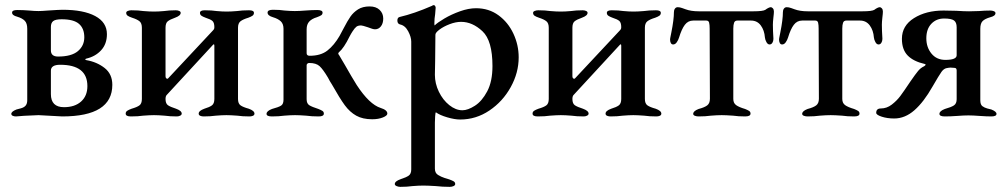

<svg xmlns="http://www.w3.org/2000/svg" viewBox="-20 -450 3921 747"><path d="M417 -120Q417 3 222 3Q213 3 185 1Q134 -2 130 -2Q100 -1 74 0.5Q48 2 42 3Q35 3 29.5 0.5Q24 -2 24 -7Q24 -16 44 -24Q48 -25 61 -28.5Q74 -32 80 -39.5Q86 -47 86 -60V-338Q86 -359 76.5 -369Q67 -379 47 -385Q27 -390 27 -401Q27 -411 47 -411Q70 -411 94 -409Q114 -407 130 -407Q142 -407 166 -409Q211 -412 223 -412Q305 -412 350.5 -387.5Q396 -363 396 -317Q396 -279 373.5 -254.5Q351 -230 316 -222Q307 -219 316 -216Q357 -209 387 -185.5Q417 -162 417 -120ZM178 -254Q178 -230 206 -230Q258 -230 283 -251Q308 -272 308 -305Q308 -339 287.5 -357Q267 -375 220 -375Q196 -375 187 -368Q178 -361 178 -345ZM320 -115Q320 -198 214 -198Q178 -198 178 -175V-84Q178 -33 229 -33Q271 -33 295.5 -55Q320 -77 320 -115ZM44 3H42Z M469 -8Q469 -15 475 -19Q481 -23 492 -27Q513 -33 522.5 -40Q532 -47 532 -65V-342Q532 -360 522.5 -367.5Q513 -375 494 -381Q482 -385 476.5 -389Q471 -393 471 -400Q471 -405 477.5 -407.5Q484 -410 491 -410Q519 -410 538 -407Q562 -405 579 -405Q596 -405 618 -407Q638 -410 664 -410Q671 -410 677 -407.5Q683 -405 683 -400Q683 -389 661 -381Q641 -374 632.5 -367Q624 -360 624 -342V-153Q624 -147 628 -144.5Q632 -142 635 -146L808 -331Q809 -332 811.5 -335Q814 -338 814 -344Q814 -362 806.5 -368.5Q799 -375 780 -381Q769 -385 763.5 -389Q758 -393 758 -400Q758 -410 777 -410Q804 -410 823 -407Q845 -405 862 -405Q878 -405 902 -407Q922 -410 949 -410Q968 -410 968 -400Q968 -393 962.5 -389Q957 -385 946 -381Q926 -375 916 -367.5Q906 -360 906 -342V-65Q906 -47 916 -40Q926 -33 948 -27Q970 -19 970 -8Q970 -2 964 0.5Q958 3 951 3Q923 3 903 0Q877 -2 861 -2Q844 -2 820 0Q799 3 772 3Q765 3 759 0.5Q753 -2 753 -8Q753 -19 775 -27Q795 -33 804.5 -40Q814 -47 814 -65V-271Q814 -281 809 -276L630 -82Q624 -77 624 -65Q624 -47 633.5 -40.5Q643 -34 665 -27Q687 -19 687 -8Q687 -3 681 0Q675 3 668 3Q641 3 620 0Q596 -2 579 -2Q563 -2 537 0Q518 3 489 3Q469 3 469 -8Z M1271 -122Q1263 -134 1256 -148Q1237 -180 1223.5 -192.5Q1210 -205 1183 -205Q1179 -205 1176 -202.5Q1173 -200 1173 -196V-64Q1173 -47 1183.5 -40.5Q1194 -34 1219 -26Q1229 -22 1234.5 -18.5Q1240 -15 1240 -8Q1240 3 1220 3Q1192 3 1171 0Q1145 -2 1128 -2Q1110 -2 1086 0Q1065 3 1038 3Q1017 3 1017 -7Q1017 -18 1038 -26Q1064 -33 1073.5 -39Q1083 -45 1083 -62V-338Q1083 -357 1072.5 -367Q1062 -377 1042 -383Q1021 -389 1021 -401Q1021 -412 1042 -412Q1069 -412 1087 -409Q1111 -407 1127 -407Q1144 -407 1168 -409Q1194 -411 1214 -411Q1235 -411 1235 -401Q1235 -394 1229.5 -390.5Q1224 -387 1213 -383Q1193 -377 1183 -366Q1173 -355 1173 -336V-243Q1173 -233 1185 -233Q1228 -233 1254 -253.5Q1280 -274 1301 -310Q1307 -320 1317 -340Q1332 -369 1343.5 -385.5Q1355 -402 1373 -413.5Q1391 -425 1418 -425Q1443 -425 1457 -411.5Q1471 -398 1471 -378Q1471 -359 1462 -347.5Q1453 -336 1439 -336Q1431 -336 1411 -344Q1390 -351 1385 -351Q1373 -351 1366.5 -346Q1360 -341 1351 -327Q1348 -323 1345.5 -318Q1343 -313 1340 -308Q1318 -263 1299 -247Q1296 -244 1296 -242Q1296 -240 1297 -238.5Q1298 -237 1299 -236L1322 -197Q1348 -151 1368 -119Q1417 -44 1461 -30Q1487 -22 1487 -8Q1487 0 1469.5 7Q1452 14 1428 14Q1391 14 1366 0Q1341 -14 1321.5 -40.5Q1302 -67 1271 -122Z M1516 266Q1516 255 1539 247Q1561 240 1570.5 233Q1580 226 1580 209V-288Q1580 -306 1568 -328.5Q1556 -351 1536 -355Q1526 -358 1526 -370Q1526 -382 1535 -384Q1591 -397 1660 -427Q1662 -428 1663.5 -429Q1665 -430 1668 -430Q1671 -430 1673 -426.5Q1675 -423 1675 -420L1673 -395Q1670 -377 1670 -360Q1670 -352 1671 -351Q1682 -362 1709 -378Q1736 -394 1769.5 -406Q1803 -418 1832 -418Q1882 -418 1919.5 -390.5Q1957 -363 1977.5 -319Q1998 -275 1998 -227Q1998 -167 1967 -111Q1936 -55 1884 -20Q1832 15 1770 15Q1749 15 1720 6.5Q1691 -2 1676 -13Q1674 -13 1673 2.5Q1672 18 1672 27V206Q1672 223 1684 230.5Q1696 238 1710 242.5Q1724 247 1728 248Q1739 252 1745 255.5Q1751 259 1751 266Q1751 271 1744.5 274Q1738 277 1730 277Q1701 277 1676 274Q1644 272 1627 272Q1609 272 1585 274Q1564 277 1537 277Q1530 277 1523 274Q1516 271 1516 266ZM1896 -193Q1896 -292 1857 -328.5Q1818 -365 1774 -365Q1753 -365 1729.5 -356Q1706 -347 1690 -335Q1674 -323 1674 -315L1673 -213Q1672 -189 1672 -159Q1672 -125 1687.5 -93Q1703 -61 1728 -41Q1753 -21 1779 -21Q1800 -21 1827.5 -38.5Q1855 -56 1875.5 -94.5Q1896 -133 1896 -193Z M2052 -8Q2052 -15 2058 -19Q2064 -23 2075 -27Q2096 -33 2105.5 -40Q2115 -47 2115 -65V-342Q2115 -360 2105.5 -367.5Q2096 -375 2077 -381Q2065 -385 2059.5 -389Q2054 -393 2054 -400Q2054 -405 2060.5 -407.5Q2067 -410 2074 -410Q2102 -410 2121 -407Q2145 -405 2162 -405Q2179 -405 2201 -407Q2221 -410 2247 -410Q2254 -410 2260 -407.5Q2266 -405 2266 -400Q2266 -389 2244 -381Q2224 -374 2215.5 -367Q2207 -360 2207 -342V-153Q2207 -147 2211 -144.5Q2215 -142 2218 -146L2391 -331Q2392 -332 2394.5 -335Q2397 -338 2397 -344Q2397 -362 2389.5 -368.5Q2382 -375 2363 -381Q2352 -385 2346.5 -389Q2341 -393 2341 -400Q2341 -410 2360 -410Q2387 -410 2406 -407Q2428 -405 2445 -405Q2461 -405 2485 -407Q2505 -410 2532 -410Q2551 -410 2551 -400Q2551 -393 2545.5 -389Q2540 -385 2529 -381Q2509 -375 2499 -367.5Q2489 -360 2489 -342V-65Q2489 -47 2499 -40Q2509 -33 2531 -27Q2553 -19 2553 -8Q2553 -2 2547 0.5Q2541 3 2534 3Q2506 3 2486 0Q2460 -2 2444 -2Q2427 -2 2403 0Q2382 3 2355 3Q2348 3 2342 0.5Q2336 -2 2336 -8Q2336 -19 2358 -27Q2378 -33 2387.5 -40Q2397 -47 2397 -65V-271Q2397 -281 2392 -276L2213 -82Q2207 -77 2207 -65Q2207 -47 2216.5 -40.5Q2226 -34 2248 -27Q2270 -19 2270 -8Q2270 -3 2264 0Q2258 3 2251 3Q2224 3 2203 0Q2179 -2 2162 -2Q2146 -2 2120 0Q2101 3 2072 3Q2052 3 2052 -8Z M2677 -7Q2677 -18 2698 -26Q2721 -32 2731.5 -40Q2742 -48 2742 -66L2741 -339Q2741 -353 2739 -361.5Q2737 -370 2728 -370H2677Q2657 -370 2644.5 -353.5Q2632 -337 2622 -304Q2619 -294 2613 -285.5Q2607 -277 2599 -277Q2593 -277 2590 -282.5Q2587 -288 2587 -296Q2587 -300 2589 -309Q2591 -318 2592 -324Q2602 -374 2602 -403Q2602 -411 2606 -416.5Q2610 -422 2617 -422Q2625 -422 2634.5 -418.5Q2644 -415 2647 -414Q2668 -406 2699 -406H2911Q2949 -406 2958 -412Q2963 -416 2969 -419Q2975 -422 2979 -422Q2983 -422 2987 -417.5Q2991 -413 2991 -405Q2991 -398 2989 -382Q2987 -364 2987 -354Q2987 -331 2989 -301V-298Q2989 -290 2985 -283.5Q2981 -277 2974 -277Q2967 -277 2962 -286Q2957 -295 2956 -304Q2954 -332 2940 -351Q2926 -370 2902 -370H2849Q2839 -370 2836 -361.5Q2833 -353 2833 -339V-65Q2833 -49 2844 -41Q2855 -33 2879 -26Q2889 -22 2894.5 -18.5Q2900 -15 2900 -8Q2900 3 2879 3Q2852 3 2832 0Q2804 -2 2788 -2Q2770 -2 2746 0Q2725 3 2698 3Q2690 3 2683.5 0.5Q2677 -2 2677 -7Z M3101 -7Q3101 -18 3122 -26Q3145 -32 3155.5 -40Q3166 -48 3166 -66L3165 -339Q3165 -353 3163 -361.5Q3161 -370 3152 -370H3101Q3081 -370 3068.5 -353.5Q3056 -337 3046 -304Q3043 -294 3037 -285.5Q3031 -277 3023 -277Q3017 -277 3014 -282.5Q3011 -288 3011 -296Q3011 -300 3013 -309Q3015 -318 3016 -324Q3026 -374 3026 -403Q3026 -411 3030 -416.5Q3034 -422 3041 -422Q3049 -422 3058.5 -418.5Q3068 -415 3071 -414Q3092 -406 3123 -406H3335Q3373 -406 3382 -412Q3387 -416 3393 -419Q3399 -422 3403 -422Q3407 -422 3411 -417.5Q3415 -413 3415 -405Q3415 -398 3413 -382Q3411 -364 3411 -354Q3411 -331 3413 -301V-298Q3413 -290 3409 -283.5Q3405 -277 3398 -277Q3391 -277 3386 -286Q3381 -295 3380 -304Q3378 -332 3364 -351Q3350 -370 3326 -370H3273Q3263 -370 3260 -361.5Q3257 -353 3257 -339V-65Q3257 -49 3268 -41Q3279 -33 3303 -26Q3313 -22 3318.5 -18.5Q3324 -15 3324 -8Q3324 3 3303 3Q3276 3 3256 0Q3228 -2 3212 -2Q3194 -2 3170 0Q3149 3 3122 3Q3114 3 3107.5 0.5Q3101 -2 3101 -7Z M3389 -11Q3389 -28 3407 -28Q3430 -28 3449.5 -43Q3469 -58 3482.5 -76Q3496 -94 3522 -133Q3542 -162 3552 -174Q3562 -186 3575 -192Q3580 -195 3581 -197.5Q3582 -200 3578 -201Q3534 -211 3511.5 -234Q3489 -257 3489 -299Q3489 -350 3536 -379.5Q3583 -409 3651 -409L3701 -408Q3731 -406 3750 -406L3789 -407Q3811 -409 3833 -409Q3840 -409 3846.5 -406.5Q3853 -404 3853 -399Q3853 -388 3833 -383Q3812 -377 3803 -368Q3794 -359 3794 -338V-60Q3794 -43 3802 -37Q3810 -31 3821 -28Q3832 -25 3837 -24Q3857 -16 3857 -7Q3857 3 3837 3Q3819 3 3791 1Q3765 -1 3748 -1Q3729 -1 3705 1Q3677 3 3656 3Q3635 3 3635 -7Q3635 -18 3656 -26Q3681 -33 3691.5 -40Q3702 -47 3702 -64V-176Q3702 -186 3693 -186L3678 -187Q3673 -187 3663 -185Q3652 -183 3643 -170.5Q3634 -158 3608 -113Q3574 -53 3537.5 -21Q3501 11 3459 11Q3432 11 3410.5 4Q3389 -3 3389 -11ZM3702 -235V-344Q3702 -363 3691.5 -370.5Q3681 -378 3653 -378Q3623 -378 3603.5 -357.5Q3584 -337 3584 -301Q3584 -266 3604 -241.5Q3624 -217 3658 -217Q3702 -217 3702 -235Z"/></svg>

Font: EB Garamond Medium
Style: Regular
Weight: 500
Designer: Georg Duffner and Octavio Pardo
Foundry: Georg Duffner
Version: Version 1.000